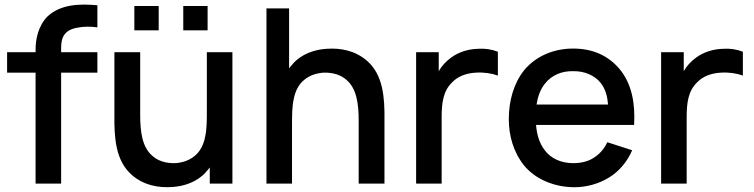

<svg xmlns="http://www.w3.org/2000/svg" viewBox="-20 -786 3226 822"><path d="M312.5 -667.7C338.5 -672.9 368.8 -672.9 396.9 -668.8V-763.5C316.7 -770.8 239.6 -766.7 184.4 -716.7C142.7 -675 132.3 -616.7 132.3 -572.9V-562.5H10.4V-475H132.3V0H241.7V-475H396.9V-562.5H241.7V-581.2C241.7 -628.1 257.3 -658.3 312.5 -667.7Z M659.4 -760.4H555.2V-656.2H659.4ZM868.8 -760.4H764.6V-656.2H868.8ZM865.6 -562.5V-316.7V-315.6C865.6 -275 865.6 -232.3 858.3 -201C852.1 -166.7 836.5 -136.5 812.5 -117.7C789.6 -99 761.5 -89.6 730.2 -87.5C690.6 -86.5 656.2 -96.9 632.3 -118.8C588.5 -156.2 580.2 -221.9 580.2 -293.8V-562.5H469.8V-289.6C468.8 -195.8 475 -97.9 543.8 -37.5C594.8 7.3 657.3 18.8 717.7 14.6C768.8 11.5 824 -7.3 860.4 -47.9L878.1 -68.8V0H975V-562.5Z M1552.1 -525C1501 -569.8 1438.5 -581.2 1378.1 -577.1C1327.1 -574 1271.9 -555.2 1235.4 -514.6L1217.7 -493.8V-750H1120.8V0H1230.2V-246.9C1230.2 -287.5 1230.2 -330.2 1237.5 -361.5C1243.8 -395.8 1259.4 -426 1283.3 -444.8C1306.2 -463.5 1334.4 -472.9 1365.6 -475C1405.2 -476 1439.6 -465.6 1463.5 -443.8C1507.3 -406.3 1515.6 -340.6 1515.6 -268.8V0H1626V-272.9C1627.1 -366.7 1620.8 -464.6 1552.1 -525Z M2027.1 -577.1C1986.5 -576 1945.8 -564.6 1911.5 -539.6C1888.5 -522.9 1870.8 -503.1 1858.3 -481.3V-562.5H1761.5V0H1870.8V-283.3C1870.8 -345.8 1877.1 -396.9 1916.7 -434.4C1939.6 -458.3 1975 -472.9 2017.7 -475C2052.1 -477.1 2085.4 -471.9 2111.5 -462.5V-564.6C2084.4 -575 2055.2 -579.2 2027.1 -577.1Z M2275 -251H2694.8C2700 -342.7 2685.4 -426 2633.3 -489.6C2582.3 -550 2515.6 -578.1 2433.3 -578.1C2352.1 -578.1 2275 -546.9 2224 -485.4C2179.2 -429.2 2158.3 -354.2 2158.3 -276C2158.3 -205.2 2178.1 -134.4 2224 -77.1C2274 -16.7 2356.3 15.6 2439.6 15.6C2490.6 15.6 2543.8 1 2587.5 -26C2630.2 -52.1 2665.6 -93.8 2686.5 -142.7L2580.2 -177.1C2568.8 -153.1 2553.1 -132.3 2528.1 -114.6C2502.1 -95.8 2470.8 -87.5 2433.3 -87.5C2384.4 -87.5 2338.5 -106.3 2311.5 -143.8C2288.5 -174 2278.1 -211.5 2275 -251ZM2433.3 -481.3C2480.2 -482.3 2526 -464.6 2553.1 -429.2C2572.9 -403.1 2580.2 -372.9 2583.3 -338.5H2277.1C2282.3 -370.8 2291.7 -400 2311.5 -426C2342.7 -466.7 2388.5 -482.3 2433.3 -481.3Z M3076 -577.1C3035.4 -576 2994.8 -564.6 2960.4 -539.6C2937.5 -522.9 2919.8 -503.1 2907.3 -481.3V-562.5H2810.4V0H2919.8V-283.3C2919.8 -345.8 2926 -396.9 2965.6 -434.4C2988.5 -458.3 3024 -472.9 3066.7 -475C3101 -477.1 3134.4 -471.9 3160.4 -462.5V-564.6C3133.3 -575 3104.2 -579.2 3076 -577.1Z"/></svg>

Font: Manrope Semibold
Style: Regular
Weight: 600
Width: 4
Designer: Michael Sharanda
Foundry: Michael Sharanda
Version: Version 2.000;PS 002.000;hotconv 1.0.88;makeotf.lib2.5.64775